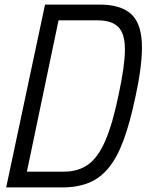

<svg xmlns="http://www.w3.org/2000/svg" viewBox="-20 -820 641 840"><path d="M7 0 177 -800H414Q505 -800 550.5 -761.5Q596 -723 600.5 -634Q605 -545 572 -394Q549 -284 521 -208Q493 -132 456 -86.5Q419 -41 369 -20.5Q319 0 251 0ZM87 -18 42 -69H259Q322 -69 365.5 -100Q409 -131 441 -205Q473 -279 499 -406Q526 -531 526.5 -601.5Q527 -672 498 -701.5Q469 -731 406 -731H181L247 -783Z"/></svg>

Font: Victor Mono
Style: Italic
Weight: 400
Italic angle: -12°
Monospace: yes
Designer: Rune Bjørnerås
Version: Version 1.561;gftools[0.9.30]